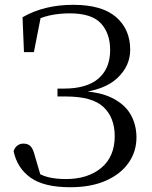

<svg xmlns="http://www.w3.org/2000/svg" viewBox="-20 -765 635 801"><path d="M272.9 16.1Q163.6 16.1 107.6 -23.8Q51.6 -63.6 36.7 -134.4Q41.9 -149.9 52.7 -157.9Q63.5 -165.9 77.8 -165.9Q97.7 -165.9 108.3 -154Q118.9 -142 125.9 -113.1L152.4 -23.1L117.2 -56.1Q147.4 -34.5 179.6 -26.3Q211.8 -18 254.7 -18Q346.5 -18 402.6 -64.8Q458.6 -111.6 458.6 -197.1Q458.6 -274.2 411.9 -318.4Q365.3 -362.5 254.8 -362.5H219.8V-395.4H246.2Q342.6 -395.4 391.1 -437.6Q439.5 -479.8 439.5 -556.3Q439.5 -626.2 400.8 -667.7Q362.2 -709.3 271.3 -709.3Q225.7 -709.3 186.4 -700.5Q147.1 -691.7 110.6 -670.8V-695.2L153 -708.8L121.4 -547.5H80L74 -693Q118 -718.5 170.8 -731.7Q223.6 -744.9 285.8 -744.9Q405.2 -744.9 464.2 -693.8Q523.2 -642.8 523.2 -557.2Q523.2 -489.6 469.2 -439Q415.1 -388.4 306.3 -377.6V-385.8Q395.2 -382.8 448.2 -356.1Q501.2 -329.4 525.3 -286.8Q549.3 -244.3 549.3 -191.3Q549.3 -133.3 516.7 -86.1Q484 -39 422.2 -11.5Q360.5 16.1 272.9 16.1Z"/></svg>

Font: Early Summer Mincho VF
Style: Regular
Weight: 250
Designer: GuiWonder
Version: Version 1.002